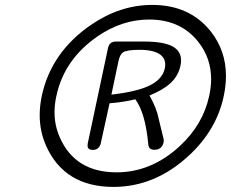

<svg xmlns="http://www.w3.org/2000/svg" viewBox="-20 -735 926 770"><path d="M700.7 -148.9Q794.4 -235.4 818.8 -350.1Q826.7 -385.3 826.7 -418Q826.7 -502 775.4 -566.9Q704.6 -656.7 578.1 -656.7Q469.7 -656.7 371.6 -589.4Q237.3 -497.1 206.1 -350.1Q198.7 -316.9 198.7 -285.2Q198.7 -230.5 220.7 -182.1Q282.2 -43.9 447.8 -43.9Q586.9 -43.9 700.7 -148.9ZM825.7 -608.4Q886.2 -531.2 886.2 -430.7Q886.2 -392.1 877.4 -350.1Q848.6 -213.4 736.8 -110.4Q601.1 14.6 435.5 14.6Q238.8 14.6 165 -149.9Q139.2 -208 139.2 -273.4Q139.2 -310.5 147.5 -350.1Q185.1 -525.4 344.2 -634.8Q461.4 -715.3 590.3 -715.3Q741.2 -715.3 825.7 -608.4ZM426.8 -355.5Q532.2 -367.7 582 -393.1Q631.8 -418 641.1 -461.4Q642.6 -469.2 642.6 -476.1Q642.6 -501 622.6 -516.1Q596.2 -535.2 539.6 -535.2Q490.2 -535.2 474.1 -525.4Q460.9 -517.1 455.1 -489.7ZM636.2 -176.8Q636.7 -173.8 636.7 -170.9Q636.7 -168 636.2 -164.6Q629.4 -134.3 599.1 -134.3Q576.2 -134.3 574.7 -156.2Q563 -282.7 522.5 -336.9Q494.6 -330.1 476.6 -327.6Q450.2 -323.2 419.4 -320.8L383.3 -156.7Q375 -133.8 352.5 -133.8Q331.1 -133.8 331.1 -151.4Q331.1 -155.3 332 -160.2L413.1 -542Q418.5 -568.4 444.8 -568.4H557.1Q638.2 -568.4 673.8 -547.9Q706.1 -529.3 706.1 -492.7Q706.1 -482.4 703.6 -471.2Q695.3 -431.6 665 -402.8Q635.3 -374.5 579.6 -352.1Q588.4 -335.9 594.2 -323.7Q604.5 -302.2 611.3 -279.8Z"/></svg>

Font: inglobal
Style: Italic
Weight: 400
Italic angle: -12°
Designer: Andrey Kochetov, Denis Davydov, Evgeny Yurtaev
Foundry: inglobal
Version: Version 1.00 September 25, 2014, initial release